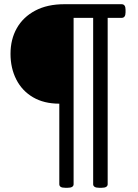

<svg xmlns="http://www.w3.org/2000/svg" viewBox="-20 -720 658 913"><path d="M291 173Q275 173 268.5 168.5Q262 164 262 156V-227Q189 -227 137 -257.5Q85 -288 57.5 -342Q30 -396 30 -464Q30 -533 60 -586Q90 -639 147.5 -669.5Q205 -700 286 -700H558Q577 -700 577 -674V-661Q577 -635 558 -635H492V156Q492 164 485 168.5Q478 173 463 173H452Q437 173 430 168.5Q423 164 423 156V-635H330V156Q330 164 323 168.5Q316 173 301 173Z"/></svg>

Font: Asap Expanded Medium
Style: Regular
Weight: 500
Width: 7
Designer: Pablo Cosgaya
Foundry: Omnibus-Type
Version: Version 3.001